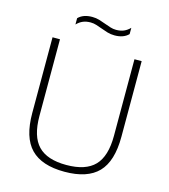

<svg xmlns="http://www.w3.org/2000/svg" viewBox="-132 -1021 999 1134"><g transform="rotate(15 367.5 -454.0)"><path d="M368 9Q228.5 9 161.8 -59.5Q95 -128 95 -277.5V-740H140.5V-271.5Q140.5 -146.5 195.5 -89.5Q250.5 -32.5 368 -32.5Q486 -32.5 541 -89.5Q596 -146.5 596 -271.5V-740H640V-277.5Q640 -128 573.8 -59.5Q507.5 9 368 9ZM445 -845.5Q421.5 -845.5 400.8 -851.8Q380 -858 360.5 -865.5Q342.5 -872 325.5 -877.5Q308.5 -883 290.5 -883Q263.5 -883 243.5 -874.5Q223.5 -866 206 -848V-886.5Q236 -917 291 -917Q314.5 -917 335.2 -910.8Q356 -904.5 375.5 -897Q393.5 -890.5 410.5 -885Q427.5 -879.5 445.5 -879.5Q472.5 -879.5 492.5 -888Q512.5 -896.5 530 -914.5V-876Q500 -845.5 445 -845.5Z"/></g></svg>

Font: Encode Sans Semi Expanded ExtraLight
Style: Regular
Weight: 200
Width: 6
Designer: Multiple Designers
Foundry: Impallari Type
Version: Version 3.000; ttfautohint (v1.8.3) -l 8 -r 50 -G 200 -x 14 